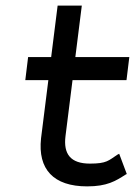

<svg xmlns="http://www.w3.org/2000/svg" viewBox="-20 -652 490 683"><path d="M431 -33 404 -105 398 -102C366 -81 360 -70 300 -70C231 -70 205 -104 213 -168L238 -367H430L440 -449H248L271 -632H185L162 -449H80L70 -367H152L126 -160C114 -50 170 11 290 11C361 11 391 -8 427 -31Z"/></svg>

Font: Charger
Style: BdIt
Weight: 400
Designer: Jasper
Foundry: Cannot Into Space Fonts
Version: Version 0.98